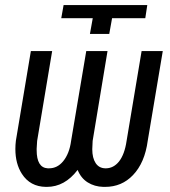

<svg xmlns="http://www.w3.org/2000/svg" viewBox="-20 -731 676 762"><path d="M223.1 -658.7 232.4 -710.9H564.5L556.6 -658.7H424.8L413.6 -596.2H336.9L348.1 -658.7ZM626 -528.3 566.4 -172.9Q554.7 -85 507.8 -36.1Q463.4 10.7 397 10.7Q393.6 10.7 390.1 10.7Q355 9.8 328.1 -7.1Q301.3 -23.9 288.1 -56.6Q236.8 10.7 166 10.7Q164.1 10.7 162.1 10.7Q99.6 9.8 66.9 -41Q41 -81.1 41 -139.6Q41 -155.3 43 -172.4L102.5 -528.3H187L127.4 -171.9L125.5 -141.1Q125.5 -138.2 125.5 -135.3Q125.5 -65.4 169.4 -63Q172.4 -63 174.8 -63Q207.5 -63 230.5 -90.8Q255.4 -121.1 262.2 -171.9L322.3 -528.3H406.7L347.7 -171.9L346.2 -138.7Q346.2 -104 359.6 -83.7Q373 -63.5 397.9 -63Q399.4 -63 400.9 -63Q430.7 -63.5 452.1 -89.8Q474.6 -118.2 482.4 -171.9L542 -528.3Z"/></svg>

Font: MAUL Condensed Italic
Style: Condenced Regular Italic
Weight: 400
Italic angle: -12°
Designer: MAUL
Version: Version 1.0; 2020; ttfautohint (v1.8.3)